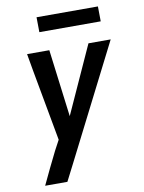

<svg xmlns="http://www.w3.org/2000/svg" viewBox="-99 -780 798 1063"><g transform="rotate(-10 300.0 -248.5)"><path d="M192 215H67Q88 169 110.5 123.5Q133 78 155 33L185 -23L112 -423L95 -520H220L268 -141L440 -520H565L239 123ZM528 -628H183L182 -712H527Z"/></g></svg>

Font: Iosevka Extended Oblique
Style: Bold
Weight: 700
Width: 7
Italic angle: -9°
Monospace: yes
Designer: Belleve Invis
Foundry: Belleve Invis
Version: Version 32.5.0; ttfautohint (v1.8.4)